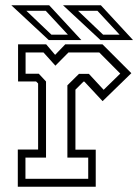

<svg xmlns="http://www.w3.org/2000/svg" viewBox="-20 -708 524 728"><path d="M47.5 0V-141H124.5V-391.5L117 -399H48.5V-540H155L189 -500L227.5 -540H368.5L478 -430.5L369 -324.5L300 -398.5H296.5L266 -368V-140.5H343V0ZM76.5 -30H314.5V-110.5H235.5V-384.5L279.5 -428H317L373 -367.5L436 -429L356.5 -509H239.5L190 -459L145 -509H77V-428.5H127L154.5 -399V-110.5H76.5ZM484.5 -556H361L219 -688H362.5ZM433.5 -576.5 349.5 -667H276L371 -576.5ZM288.5 -556H165L23 -688H166.5ZM237.5 -576.5 153.5 -667H80L175 -576.5Z"/></svg>

Font: Tourney Condensed Light
Style: Regular
Weight: 300
Width: 3
Designer: Tyler Finck
Foundry: Etcetera Type Co
Version: Version 1.010; ttfautohint (v1.8.3)